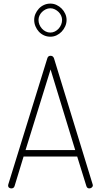

<svg xmlns="http://www.w3.org/2000/svg" viewBox="-20 -1047 561 1067"><path d="M43 0Q36 0 30.5 -4Q25 -8 25 -16Q25 -20 26 -22L243 -723Q247 -737 261 -737Q275 -737 280 -723L495 -22Q495 -20 495.5 -19.5Q496 -19 496 -17Q496 -10 490 -5Q484 0 476 0Q464 0 460 -13L409 -177H111L61 -13Q57 0 43 0ZM398 -213 261 -661 122 -213ZM260 -1027Q278 -1027 294 -1019.5Q310 -1012 322.5 -999.5Q335 -987 342.5 -970.5Q350 -954 350 -936Q350 -918 342.5 -901Q335 -884 322.5 -871Q310 -858 294 -850.5Q278 -843 260 -843Q241 -843 224.5 -850.5Q208 -858 196 -871Q184 -884 177 -901Q170 -918 170 -936Q170 -954 177 -970Q184 -986 196 -999Q208 -1012 224.5 -1019.5Q241 -1027 260 -1027ZM325 -936Q325 -948 320 -959.5Q315 -971 306 -980Q297 -989 285 -995Q273 -1001 260 -1001Q246 -1001 234 -995Q222 -989 213 -980Q204 -971 199 -959.5Q194 -948 194 -936Q194 -923 199 -910.5Q204 -898 213 -888Q222 -878 234 -872Q246 -866 260 -866Q273 -866 285 -872Q297 -878 306 -888Q315 -898 320 -910.5Q325 -923 325 -936Z"/></svg>

Font: AkaAcidDosis
Style: ExtraLight
Weight: 250
Designer: Edgar Tolentino, Pablo Impallari, Igino Marini, Aka-Acid
Foundry: Edgar Tolentino, Pablo Impallari, Igino Marini, Aka-Acid
Version: Version 1.007